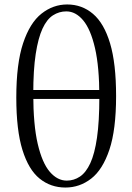

<svg xmlns="http://www.w3.org/2000/svg" viewBox="-20 -825 593 860"><path d="M273 15Q207 15 157.5 -25Q108 -65 80.5 -153.5Q53 -242 53 -388Q53 -540 83.5 -631.5Q114 -723 166 -764Q218 -805 281 -805Q347 -805 396.5 -763Q446 -721 473 -631Q500 -541 500 -395Q500 -244 470 -154.5Q440 -65 388.5 -25Q337 15 273 15ZM279 -16Q311 -16 338 -34Q365 -52 384.5 -94Q404 -136 414.5 -208.5Q425 -281 425 -391Q425 -525 405.5 -609.5Q386 -694 352.5 -734Q319 -774 277 -774Q245 -774 217.5 -756.5Q190 -739 170.5 -697Q151 -655 140 -583.5Q129 -512 129 -405Q129 -266 149 -180.5Q169 -95 203 -55.5Q237 -16 279 -16ZM80 -382V-422H476V-382Z"/></svg>

Font: Noto Serif KR
Style: Regular
Weight: 400
Designer: Ryoko NISHIZUKA  (kana & ideographs); Frank Grießhammer (Latin, Greek & Cyrillic); Wenlong ZHANG  (bopomofo); Sandoll Co
Foundry: Adobe
Version: Version 2.003-H1;hotconv 1.1.1;makeotfexe 2.6.0